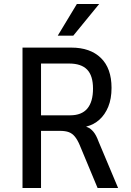

<svg xmlns="http://www.w3.org/2000/svg" viewBox="-20 -944 659 964"><path d="M93 0V-705H338Q433 -705 486.5 -653Q540 -601 540 -503Q540 -448 523.5 -408Q507 -368 479 -343Q451 -318 415 -309L413 -307L420 -305Q435 -299 449 -282.5Q463 -266 475 -233L573 0H470L380 -216Q369 -242 356 -258Q343 -274 325.5 -280.5Q308 -287 280 -287H186V0ZM186 -365H332Q390 -365 418.5 -399Q447 -433 447 -499Q447 -564 417.5 -594.5Q388 -625 327 -625H186ZM270 -765 366 -924H478L348 -765Z"/></svg>

Font: Nunito Sans 7pt Condensed Medium
Style: Regular
Weight: 500
Width: 3
Designer: Vernon Adams
Foundry: Vernon Adams
Version: Version 3.101;gftools[0.9.27]